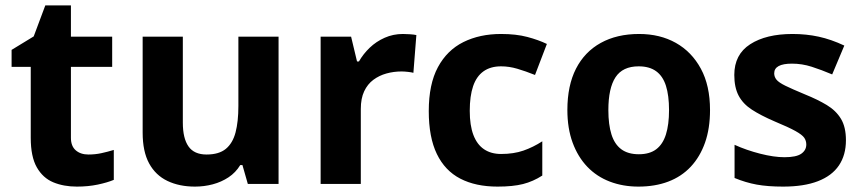

<svg xmlns="http://www.w3.org/2000/svg" viewBox="-20 -682 3195 712"><path d="M308 -109Q333 -109 356 -114Q379 -119 402 -126V-15Q378 -5 342.5 2.5Q307 10 265 10Q216 10 177.5 -6Q139 -22 116.5 -61.5Q94 -101 94 -171V-434H23V-497L105 -547L148 -662H243V-546H396V-434H243V-171Q243 -140 261 -124.5Q279 -109 308 -109Z M1013 -546V0H899L879 -70H871Q854 -42 827.5 -24.5Q801 -7 769 1.5Q737 10 703 10Q645 10 601 -11Q557 -32 533 -76Q509 -120 509 -190V-546H658V-227Q658 -169 679 -139Q700 -109 746 -109Q792 -109 817.5 -130Q843 -151 853.5 -191Q864 -231 864 -289V-546Z M1474 -556Q1485 -556 1500 -555Q1515 -554 1524 -552L1513 -412Q1506 -414 1492.5 -415.5Q1479 -417 1469 -417Q1440 -417 1413 -409.5Q1386 -402 1364.5 -386Q1343 -370 1330.5 -343.5Q1318 -317 1318 -278V0H1169V-546H1282L1304 -454H1311Q1327 -482 1351 -505Q1375 -528 1406.5 -542Q1438 -556 1474 -556Z M1825 10Q1744 10 1687 -19.5Q1630 -49 1600 -111Q1570 -173 1570 -270Q1570 -370 1604 -433Q1638 -496 1698.5 -526Q1759 -556 1838 -556Q1894 -556 1935.5 -545Q1977 -534 2008 -519L1964 -404Q1929 -418 1898.5 -427Q1868 -436 1838 -436Q1799 -436 1773 -417.5Q1747 -399 1734.5 -362.5Q1722 -326 1722 -271Q1722 -217 1735.5 -181.5Q1749 -146 1775 -128.5Q1801 -111 1838 -111Q1885 -111 1921 -123.5Q1957 -136 1991 -158V-31Q1957 -9 1919.5 0.5Q1882 10 1825 10Z M2613 -274Q2613 -205.6 2594.5 -153.1Q2575.9 -100.5 2541.5 -63.7Q2507 -27 2458 -8.5Q2409 10 2347.4 10Q2290.2 10 2241.6 -8.5Q2193 -27 2158 -63.5Q2123 -100 2103.5 -153Q2084 -206 2084 -274.2Q2084 -364.7 2116 -427.3Q2148.1 -489.9 2207.9 -522.9Q2267.7 -556 2350 -556Q2427.4 -556 2486.2 -523Q2545 -490 2579 -427.3Q2613 -364.7 2613 -274ZM2236 -273.8Q2236 -220 2247.5 -183.5Q2259 -147 2284 -128.5Q2309 -110 2349 -110Q2389 -110 2413.5 -128.5Q2438 -147 2449.5 -183.5Q2461 -220 2461 -273.6Q2461 -328 2449.5 -364Q2438 -400 2413 -418Q2388.1 -436 2348.3 -436Q2289 -436 2262.5 -395.5Q2236 -355 2236 -273.8Z M3117 -162Q3117 -107 3091 -68.5Q3065 -30 3013 -10Q2961 10 2884 10Q2827 10 2786 2.5Q2745 -5 2704 -22V-145Q2748 -125 2799 -112Q2850 -99 2889 -99Q2933 -99 2951.5 -112Q2970 -125 2970 -146Q2970 -160 2962.5 -171Q2955 -182 2930 -196Q2905 -210 2852 -232Q2801 -254 2768 -275.5Q2735 -297 2719 -327.5Q2703 -358 2703 -404Q2703 -480 2762 -518Q2821 -556 2919 -556Q2970 -556 3016 -546Q3062 -536 3111 -513L3066 -406Q3026 -423 2990 -434.5Q2954 -446 2917 -446Q2884 -446 2867.5 -437Q2851 -428 2851 -410Q2851 -397 2859.5 -386.5Q2868 -376 2892.5 -364Q2917 -352 2965 -332Q3012 -313 3046 -292.5Q3080 -272 3098.5 -241.5Q3117 -211 3117 -162Z"/></svg>

Font: Noto Sans Sinhala
Style: Regular
Weight: 400
Designer: Jelle Bosma - Monotype Design Team
Foundry: Monotype Imaging Inc.
Version: Version 2.006